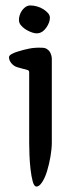

<svg xmlns="http://www.w3.org/2000/svg" viewBox="-20 -615 259 704"><path d="M87 -348Q87 -354 85.5 -355.5Q84 -357 82 -358Q72 -361 58 -364.5Q44 -368 37 -371Q27 -376 20 -385.5Q13 -395 13 -405Q13 -412 24 -417.5Q35 -423 42 -425Q67 -433 88 -437Q109 -441 133 -440Q145 -440 152.5 -435Q160 -430 163.5 -423.5Q167 -417 168.5 -410.5Q170 -404 170 -400V-93Q170 -69 165 -40.5Q160 -12 152.5 12.5Q145 37 134.5 53Q124 69 114 69Q105 69 100 50.5Q95 32 92 6Q89 -20 88 -47Q87 -74 87 -92ZM119 -493Q108 -491 88.5 -499.5Q69 -508 57 -522Q49 -531 49.5 -543.5Q50 -556 55.5 -567.5Q61 -579 70.5 -587Q80 -595 91 -595Q103 -595 115.5 -591.5Q128 -588 138.5 -581.5Q149 -575 156 -567Q163 -559 163 -550Q163 -533 150 -514Q137 -495 119 -493Z"/></svg>

Font: BM YEONSUNG
Style: Regular
Weight: 400
Designer: Bongjin Kim; Myungsoo Han; Jaehyun Keum; Jihee Min; Dokyung Lee; Chorong Kim; Jooyeon Kang; Sang-a Kim;
Foundry: Sandoll Communications Inc.
Version: Version 1.000;PS 1;hotconv 16.6.51;makeotf.lib2.5.65220